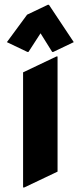

<svg xmlns="http://www.w3.org/2000/svg" viewBox="-20 -787 343 816"><path d="M183.1 -766.6H188L293.5 -607.9L206.5 -566.4H201.7L152.3 -645.5L101.1 -566.4H96.2L9.3 -607.9L95.2 -724.6ZM83 9.8H78.1V-479.5L219.7 -546.9H224.6V-57.6Z"/></svg>

Font: Nova Round
Style: Bold
Weight: 700
Designer: Wojciech Kalinowski "wmk69" (wmk69@o2.pl)
Foundry: Wojciech Kalinowski "wmk69" (wmk69@o2.pl)
Version: Version 3.1.0; 2021-05-23